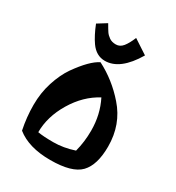

<svg xmlns="http://www.w3.org/2000/svg" viewBox="-182 -849 902 984"><g transform="rotate(30 269.0 -357.0)"><path d="M488 -184Q488 -75 440.5 -25.5Q393 24 265 24Q137 24 65 -34Q50 -106 50 -178Q50 -250 70.5 -313.5Q91 -377 122 -422Q187 -514 238 -539Q334 -490 407 -406Q488 -314 488 -184ZM372 -211Q372 -306 332 -385Q249 -341 195 -251Q141 -161 141 -69Q173 -63 233 -63Q293 -63 356 -84Q372 -145 372 -211ZM253 -556Q202 -556 168 -604Q142 -641 119 -699L172 -732Q188 -704 196.5 -691.5Q205 -679 220.5 -668Q236 -657 260 -657Q284 -657 301 -678Q318 -699 334 -738L418 -683Q343 -556 253 -556Z"/></g></svg>

Font: Joti One
Style: Regular
Weight: 400
Designer: Eduardo Rodriguez Tunni
Foundry: Eduardo Rodriguez Tunni
Version: Version 1.001